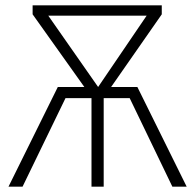

<svg xmlns="http://www.w3.org/2000/svg" viewBox="-20 -704 736 724"><path d="M684 0H630L469 -334H371V0H325V-334H227L65 0H12L198 -376H298L103 -650V-684H590V-650L399 -376H498ZM350 -376 533 -645H162Z"/></svg>

Font: FiraGO ExtraLight
Style: Regular
Weight: 200
Designer: bBox Type
Foundry: bBox Type GmbH
Version: Version 1.001